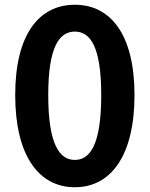

<svg xmlns="http://www.w3.org/2000/svg" viewBox="-20 -774 630 808"><path d="M295 14C446 14 546 -118 546 -374C546 -628 446 -754 295 -754C144 -754 44 -629 44 -374C44 -118 144 14 295 14ZM295 -101C231 -101 183 -165 183 -374C183 -580 231 -641 295 -641C359 -641 406 -580 406 -374C406 -165 359 -101 295 -101Z"/></svg>

Font: Noto Sans CJK SC
Style: Bold
Weight: 700
Designer: Ryoko NISHIZUKA 西塚涼子 (kana, bopomofo & ideographs); Paul D. Hunt (Latin, Greek & Cyrillic); Sandoll Communications 산돌커뮤니
Foundry: Adobe
Version: Version 2.004;hotconv 1.0.118;makeotfexe 2.5.65603